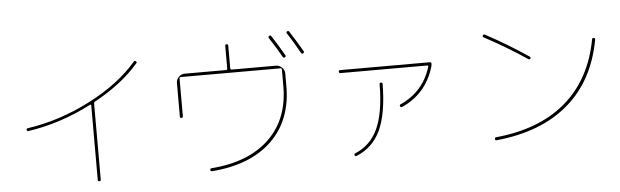

<svg xmlns="http://www.w3.org/2000/svg" viewBox="-52 -1036 4105 1271"><g transform="rotate(-5 2000.0 -401.0)"><path d="M124 -332Q114 -330 112 -340Q110 -349 121 -351Q334 -382 536.5 -486Q739 -590 858 -729Q866 -736 872 -730Q880 -722 873 -716Q763 -588 578 -487Q572 -484 572 -474V30Q572 40 562 40Q552 40 552 30V-464Q552 -473 544 -469Q337 -363 124 -332Z M1843 -674Q1810 -733 1762 -806Q1757 -815 1765 -820Q1774 -826 1779 -818Q1822 -753 1861 -684Q1866 -675 1857 -670Q1848 -665 1843 -674ZM1900 -837Q1948 -763 1984 -700Q1989 -691 1980 -686Q1971 -681 1966 -690Q1916 -778 1884 -826Q1878 -835 1886 -840Q1895 -845 1900 -837ZM1130 -340V-563Q1130 -586 1147 -603Q1164 -620 1187 -620H1461Q1470 -620 1470 -629V-780Q1470 -790 1480 -790Q1490 -790 1490 -780V-629Q1490 -620 1499 -620H1793Q1816 -620 1833 -603Q1850 -586 1850 -563V-480Q1850 -253 1709 -117Q1568 19 1311 39Q1300 39 1300 30Q1300 19 1309 19Q1557 0 1693.5 -131Q1830 -262 1830 -480V-591Q1830 -600 1822 -600H1159Q1150 -600 1150 -591V-340Q1150 -330 1140 -330Q1130 -330 1130 -340Z M2214 -534Q2204 -534 2204 -544Q2204 -554 2214 -554H2810Q2820 -554 2820 -544Q2820 -533 2817 -524Q2765 -348 2601 -275Q2592 -271 2588 -280Q2584 -290 2594 -294Q2747 -363 2797 -526Q2799 -534 2791 -534ZM2466 -439Q2466 -448 2476 -448Q2486 -448 2486 -438Q2484 -242 2433.5 -132.5Q2383 -23 2272 22Q2264 25 2260 16Q2256 7 2267 3Q2370 -40 2417.5 -145.5Q2465 -251 2466 -439Z M3179 -687Q3170 -692 3175 -700Q3180 -709 3189 -704Q3330 -629 3471 -534Q3480 -529 3475 -520Q3470 -512 3461 -518Q3327 -608 3179 -687ZM3195 -10Q3195 -21 3203 -21Q3493 -49 3668.5 -199Q3844 -349 3893 -611Q3895 -622 3905 -620Q3915 -618 3913 -607Q3863 -337 3682.5 -183.5Q3502 -30 3205 -1Q3195 -1 3195 -10Z"/></g></svg>

Font: Rounded Mplus 1c Thin
Style: Regular
Weight: 250
Version: Version 1.059.20150529